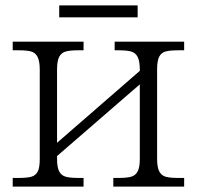

<svg xmlns="http://www.w3.org/2000/svg" viewBox="-20 -690 728 710"><path d="M199 -670H489V-626H199ZM27 -32H48Q80 -32 96 -36.5Q112 -41 119.5 -55.5Q127 -70 127 -102V-433Q127 -464 119 -479.5Q111 -495 95.5 -499.5Q80 -504 50 -504H27V-536H289V-504H268Q239 -504 223 -499.5Q207 -495 199 -480Q191 -465 191 -434V-162L497 -428V-433Q497 -464 489 -479.5Q481 -495 465 -499.5Q449 -504 419 -504H404V-536H661V-504H639Q608 -504 592 -499.5Q576 -495 568.5 -480Q561 -465 561 -434V-102Q561 -71 569 -56Q577 -41 592.5 -36.5Q608 -32 639 -32H661V0H399V-32H418Q449 -32 465 -36.5Q481 -41 489 -56Q497 -71 497 -102V-378L191 -113V-102Q191 -71 199 -56Q207 -41 223 -36.5Q239 -32 270 -32H289V0H27Z"/></svg>

Font: Noto Serif Light
Style: Regular
Weight: 300
Designer: Monotype Design Team
Foundry: Monotype Imaging Inc.
Version: Version 1.001